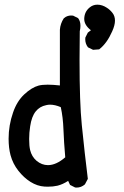

<svg xmlns="http://www.w3.org/2000/svg" viewBox="-20 -808 540 839"><path d="M189.5 7.8Q182.1 7.8 174.3 7.3Q143.1 5.4 113.3 -13.2Q84.5 -31.2 60.3 -61.8Q36.1 -92.3 25.9 -130.4Q17.6 -162.1 17.6 -201.7Q17.6 -260.7 37.1 -316.4Q53.7 -365.2 85.9 -395.5Q118.2 -425.8 148.9 -434.1Q164.6 -438 188 -438Q211.4 -438 241.7 -434.6V-677.7V-678.2Q243.7 -705.1 258.8 -728Q267.1 -735.4 275.4 -737.8Q283.7 -740.2 289.3 -740.2Q294.9 -740.2 299.3 -739.7L320.8 -729L321.8 -728Q331.5 -715.3 331.5 -695.3Q331.5 -684.1 328.6 -671.4Q327.6 -604.5 327.6 -546.9Q327.6 -358.4 337.4 -262.2Q350.1 -136.2 363.8 -26.4L351.1 -2.4Q335 11.7 314.9 11.7Q312 11.7 308.1 11.2L286.1 0L277.8 -17.6Q254.4 -2.4 231.4 3.4Q211.9 7.8 189.5 7.8ZM189.5 -86.4Q225.6 -86.4 265.1 -120.6Q259.3 -187.5 257.3 -241.5Q255.4 -295.4 245.6 -339.8Q220.2 -350.6 198.7 -350.6Q190.4 -350.6 182.1 -348.6Q153.3 -342.8 136.2 -321.3Q118.2 -299.3 111.8 -255.9Q107.4 -228 107.4 -200.7Q107.4 -169.4 111.8 -151.9Q118.7 -123.5 139.6 -105.5Q162.6 -86.4 189.5 -86.4ZM377.4 -675.8Q348.1 -698.2 348.1 -725.1Q348.1 -726.1 348.1 -726.6Q349.1 -756.3 370.6 -774.4Q385.7 -787.6 405.3 -787.6Q426.8 -787.6 447.3 -773.9Q460.4 -765.6 471.4 -751.7Q482.4 -737.8 482.4 -717.8Q482.4 -697.8 470.2 -670.9Q447.8 -619.6 414.6 -593.3L413.1 -592.3L386.7 -590.3L364.7 -601.1L363.8 -602.1Q352.5 -617.2 352.5 -636.7Q352.5 -639.6 353 -644L363.8 -665.5Z"/></svg>

Font: Bakudai
Style: Medium
Weight: 500
Version: Version 1.48